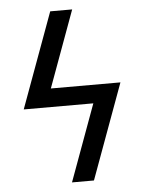

<svg xmlns="http://www.w3.org/2000/svg" viewBox="-53 -777 605 819"><g transform="rotate(-5 250.0 -367.5)"><path d="M316 0H222L342 -328H44L193 -735H287L167 -407H465Z"/></g></svg>

Font: Iosevka SS18 Medium
Style: Italic
Weight: 500
Italic angle: -9°
Monospace: yes
Designer: Belleve Invis
Foundry: Belleve Invis
Version: Version 25.1.1; ttfautohint (v1.8.4)